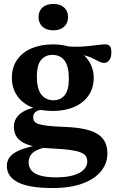

<svg xmlns="http://www.w3.org/2000/svg" viewBox="-20 -695 582 969"><path d="M246 254Q185 254 141 246.5Q97 239 69 224.2Q41 209.5 27.8 189Q14.5 168.5 14.5 142.5Q14.5 122.5 24 105.5Q33.5 88.5 56.5 74.5Q79.5 60.5 117.8 49.8Q156 39 213 32H255V42Q203 47.5 174.8 59Q146.5 70.5 135.5 87Q124.5 103.5 124.5 124Q124.5 148.5 138.8 165.5Q153 182.5 183.8 191.2Q214.5 200 263.5 200Q315 200 350 189.8Q385 179.5 402.8 161.2Q420.5 143 420.5 120Q420.5 104 413 92.8Q405.5 81.5 385.8 73.8Q366 66 330 61.2Q294 56.5 237 54Q179.5 51 143 41.8Q106.5 32.5 86 17.8Q65.5 3 57.8 -16Q50 -35 50 -56.5Q51 -97.5 85.5 -123.8Q120 -150 190 -158.5L202 -143Q172.5 -140.5 160 -130.5Q147.5 -120.5 147.5 -103Q147.5 -91.5 152.8 -83.2Q158 -75 173.5 -69.5Q189 -64 220.8 -60.2Q252.5 -56.5 306 -54.5Q362 -52.5 402.8 -44.2Q443.5 -36 470 -20Q496.5 -4 509.2 20.2Q522 44.5 522 79.5Q522 129.5 490 169Q458 208.5 396.5 231.2Q335 254 246 254ZM246.5 -135Q182.5 -135 136.2 -155.5Q90 -176 65 -214Q40 -252 40 -302.5Q40 -355 66 -392.8Q92 -430.5 139 -450.8Q186 -471 247 -471Q296 -471 334 -457.8Q372 -444.5 398.5 -421.2Q425 -398 439 -367.8Q453 -337.5 453 -303Q453 -251 427 -213.2Q401 -175.5 354.5 -155.2Q308 -135 246.5 -135ZM250.5 -189Q285.5 -189 306.5 -214.8Q327.5 -240.5 327.5 -298Q327.5 -360.5 305.8 -389.2Q284 -418 244 -418Q209 -418 187.5 -392.5Q166 -367 166 -309.5Q166 -247.5 188.2 -218.2Q210.5 -189 250.5 -189ZM320.5 -425.5 305.5 -462.5Q342 -458.5 373 -459.2Q404 -460 429.5 -462.8Q455 -465.5 475.5 -468.2Q496 -471 511.5 -471Q527 -471 534.5 -462Q542 -453 542 -432Q542 -404 531.2 -390.8Q520.5 -377.5 506.5 -377.5Q493 -377.5 479.2 -384.8Q465.5 -392 446 -401.5Q426.5 -411 396.5 -418.2Q366.5 -425.5 320.5 -425.5ZM249 -542Q214 -542 194.2 -560.5Q174.5 -579 174.5 -609Q174.5 -639 194.2 -657Q214 -675 249 -675Q284 -675 303.8 -657Q323.5 -639 323.5 -609Q323.5 -579 303.8 -560.5Q284 -542 249 -542Z"/></svg>

Font: Newsreader SemiBold
Style: Regular
Weight: 600
Designer: Hugues Gentile
Foundry: Production Type
Version: Version 1.003